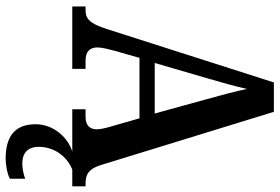

<svg xmlns="http://www.w3.org/2000/svg" viewBox="-175 -579 990 680"><g transform="rotate(90 320.0 -239.0)"><path d="M3 0H224V-47H194C162 -47 148 -63 148 -89C148 -106 155 -131 159 -147L185 -238H399L428 -137C433 -121 438 -100 438 -86C438 -60 421 -47 394 -47H367V0H517C469 14 420 65 420 130C420 204 464 236 542 236C561 236 595 231 613 221V167C592 174 575 177 558 177C524 177 500 159 500 119C500 56 543 14 581 0H640V-47H629C596 -47 577 -60 564 -103L376 -714H272L83 -123C63 -60 46 -47 15 -47H3ZM203 -292 259 -484C273 -531 286 -578 295 -619C303 -578 317 -529 331 -477L382 -292Z"/></g></svg>

Font: Noto Serif Armenian Condensed SemiBold
Style: Regular
Weight: 600
Width: 3
Designer: Monotype Design Team
Foundry: Monotype Imaging Inc.
Version: Version 2.008